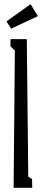

<svg xmlns="http://www.w3.org/2000/svg" viewBox="-20 -897 201 917"><path d="M51 -655 30 -676V-710H108L115 -53L133 -42L134 0H45ZM11 -795 126 -877 161 -820 33 -760Z"/></svg>

Font: Bahianita
Style: Regular
Weight: 400
Designer: Pablo Cosgaya & Dani Raskovsky
Foundry: Pablo Cosgaya & Dani Raskovsky
Version: Version 1.008